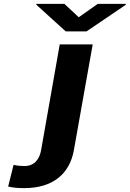

<svg xmlns="http://www.w3.org/2000/svg" viewBox="-20 -757 669 990"><path d="M107 99C86 99 66 97 50 93L22 205C50 211 71 213 105 213C252 213 339 140 361 17L458 -528H288L192 17C184 63 158 99 107 99ZM386 -668 312 -737H168L167 -733L319 -595H426L628 -732L629 -737H484Z"/></svg>

Font: Asimov
Style: XWidIt
Weight: 500
Designer: Google
Version: Version 2.000980; 2014